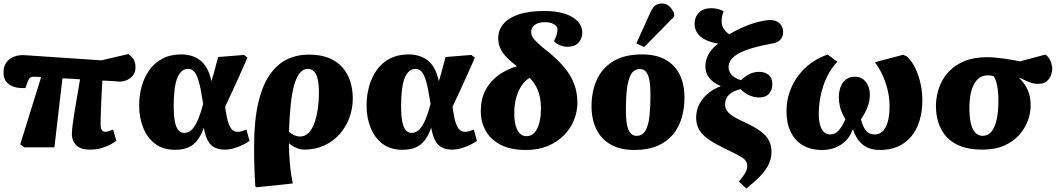

<svg xmlns="http://www.w3.org/2000/svg" viewBox="-29 -844 6077 1101"><path d="M488 14Q431 14 407 -12.5Q383 -39 383 -74Q383 -92 387.5 -128Q392 -164 402.5 -227Q413 -290 430 -389Q405 -391 379.5 -392.5Q354 -394 329 -395L283 1H111L87 -16L207 -402Q195 -403 185 -403.5Q175 -404 166 -404Q149 -404 142 -397Q135 -390 128 -371L117 -339Q98 -338 76.5 -340.5Q55 -343 35.5 -352.5Q16 -362 3.5 -380.5Q-9 -399 -9 -429Q-9 -462 7 -485Q23 -508 52.5 -519.5Q82 -531 122 -527L552 -498L707 -534Q731 -517 739.5 -499Q748 -481 748 -458Q748 -431 734.5 -413Q721 -395 700 -385.5Q679 -376 657 -376Q636 -378 610.5 -379.5Q585 -381 558 -382Q555 -331 553 -290.5Q551 -250 550 -219Q549 -188 548.5 -165.5Q548 -143 548 -128Q548 -115 551 -106Q554 -97 560.5 -92.5Q567 -88 576 -88Q582 -88 594.5 -92Q607 -96 620 -101L638 -36Q624 -26 601.5 -14Q579 -2 550 6Q521 14 488 14Z M975 15Q906 15 860.5 -19.5Q815 -54 792 -112Q769 -170 769 -238Q769 -296 783.5 -348.5Q798 -401 827.5 -442.5Q857 -484 903 -508Q949 -532 1011 -532Q1038 -532 1064.5 -525Q1091 -518 1114.5 -501.5Q1138 -485 1155.5 -455.5Q1173 -426 1183 -380H1184Q1191 -401 1196.5 -422Q1202 -443 1208.5 -467Q1215 -491 1222 -517L1370 -529L1390 -513Q1367 -461 1345 -412Q1323 -363 1302.5 -318.5Q1282 -274 1262 -232L1265 -210Q1272 -163 1281.5 -136.5Q1291 -110 1303.5 -99Q1316 -88 1333 -88Q1345 -88 1357 -91.5Q1369 -95 1384 -101L1402 -36Q1387 -25 1364.5 -14Q1342 -3 1315 5.5Q1288 14 1259 14Q1231 14 1206.5 4Q1182 -6 1165.5 -33Q1149 -60 1140 -110H1139Q1125 -69 1103.5 -40.5Q1082 -12 1050.5 1.5Q1019 15 975 15ZM1027 -82Q1054 -82 1073 -102.5Q1092 -123 1107.5 -160.5Q1123 -198 1136 -248L1132 -272Q1122 -338 1111 -376.5Q1100 -415 1085.5 -432Q1071 -449 1050 -449Q1028 -449 1012 -434.5Q996 -420 986 -392.5Q976 -365 971.5 -325Q967 -285 967 -233Q967 -184 973 -150.5Q979 -117 992.5 -99.5Q1006 -82 1027 -82Z M1443 230 1435 225Q1433 195 1432 169Q1431 143 1430 117.5Q1429 92 1428.5 64Q1428 36 1428 0Q1428 -152 1452 -254Q1476 -356 1519 -417Q1562 -478 1619 -504.5Q1676 -531 1742 -531Q1810 -531 1858 -511Q1906 -491 1936 -456Q1966 -421 1980 -375.5Q1994 -330 1994 -279Q1994 -221 1974 -167.5Q1954 -114 1917.5 -73.5Q1881 -33 1829.5 -9.5Q1778 14 1714 14Q1695 14 1671.5 4.5Q1648 -5 1629 -22H1628Q1628 6 1629.5 38Q1631 70 1634 102Q1637 134 1641.5 161.5Q1646 189 1650 208ZM1691 -61Q1721 -61 1742 -83.5Q1763 -106 1775.5 -143Q1788 -180 1794 -224Q1800 -268 1800 -311Q1800 -359 1793 -389.5Q1786 -420 1771.5 -434.5Q1757 -449 1735 -449Q1711 -449 1692 -427.5Q1673 -406 1659.5 -361.5Q1646 -317 1638.5 -248.5Q1631 -180 1628 -88Q1644 -75 1660 -68Q1676 -61 1691 -61Z M2279 15Q2210 15 2164.5 -19.5Q2119 -54 2096 -112Q2073 -170 2073 -238Q2073 -296 2087.5 -348.5Q2102 -401 2131.5 -442.5Q2161 -484 2207 -508Q2253 -532 2315 -532Q2342 -532 2368.5 -525Q2395 -518 2418.5 -501.5Q2442 -485 2459.5 -455.5Q2477 -426 2487 -380H2488Q2495 -401 2500.5 -422Q2506 -443 2512.5 -467Q2519 -491 2526 -517L2674 -529L2694 -513Q2671 -461 2649 -412Q2627 -363 2606.5 -318.5Q2586 -274 2566 -232L2569 -210Q2576 -163 2585.5 -136.5Q2595 -110 2607.5 -99Q2620 -88 2637 -88Q2649 -88 2661 -91.5Q2673 -95 2688 -101L2706 -36Q2691 -25 2668.5 -14Q2646 -3 2619 5.5Q2592 14 2563 14Q2535 14 2510.5 4Q2486 -6 2469.5 -33Q2453 -60 2444 -110H2443Q2429 -69 2407.5 -40.5Q2386 -12 2354.5 1.5Q2323 15 2279 15ZM2331 -82Q2358 -82 2377 -102.5Q2396 -123 2411.5 -160.5Q2427 -198 2440 -248L2436 -272Q2426 -338 2415 -376.5Q2404 -415 2389.5 -432Q2375 -449 2354 -449Q2332 -449 2316 -434.5Q2300 -420 2290 -392.5Q2280 -365 2275.5 -325Q2271 -285 2271 -233Q2271 -184 2277 -150.5Q2283 -117 2296.5 -99.5Q2310 -82 2331 -82Z M2988 16Q2899 16 2841.5 -14Q2784 -44 2756 -94.5Q2728 -145 2728 -205Q2728 -274 2753.5 -324.5Q2779 -375 2825.5 -410Q2872 -445 2935 -464Q2901 -490 2877 -514.5Q2853 -539 2840.5 -566Q2828 -593 2828 -624Q2828 -671 2857 -706Q2886 -741 2944.5 -761Q3003 -781 3092 -781Q3162 -781 3210.5 -765Q3259 -749 3284.5 -721Q3310 -693 3310 -658Q3310 -639 3302 -620Q3294 -601 3275.5 -588.5Q3257 -576 3225 -576Q3201 -576 3181 -585Q3161 -594 3148 -607Q3159 -632 3163.5 -647.5Q3168 -663 3168 -674Q3168 -687 3159.5 -696Q3151 -705 3134.5 -711Q3118 -717 3094 -717Q3074 -717 3056.5 -711Q3039 -705 3028 -692.5Q3017 -680 3017 -661Q3017 -649 3021 -639Q3025 -629 3035.5 -617Q3046 -605 3064.5 -588Q3083 -571 3113 -548Q3169 -503 3206.5 -458Q3244 -413 3263 -363.5Q3282 -314 3282 -255Q3282 -204 3262.5 -155.5Q3243 -107 3205 -68.5Q3167 -30 3112.5 -7Q3058 16 2988 16ZM2990 -63Q3018 -63 3036.5 -84Q3055 -105 3064 -140.5Q3073 -176 3073 -220Q3073 -262 3065.5 -293.5Q3058 -325 3044 -350Q3030 -375 3009 -398Q2994 -390 2978 -373Q2962 -356 2949 -330.5Q2936 -305 2928 -271Q2920 -237 2920 -192Q2920 -153 2928 -124Q2936 -95 2951.5 -79Q2967 -63 2990 -63Z M3609 16Q3527 16 3472.5 -15.5Q3418 -47 3390.5 -103.5Q3363 -160 3363 -234Q3363 -317 3392.5 -384.5Q3422 -452 3486.5 -492Q3551 -532 3653 -532Q3733 -532 3787 -502Q3841 -472 3868.5 -416.5Q3896 -361 3896 -283Q3896 -224 3880.5 -170Q3865 -116 3831 -74Q3797 -32 3742 -8Q3687 16 3609 16ZM3621 -65Q3655 -65 3672.5 -95.5Q3690 -126 3695.5 -180Q3701 -234 3701 -305Q3701 -350 3695.5 -381.5Q3690 -413 3677 -430.5Q3664 -448 3640 -448Q3621 -448 3606.5 -437.5Q3592 -427 3581.5 -400.5Q3571 -374 3565.5 -328.5Q3560 -283 3560 -215Q3560 -167 3565.5 -133.5Q3571 -100 3585 -82.5Q3599 -65 3621 -65ZM3665 -574 3620 -595 3697 -765Q3710 -796 3725.5 -810Q3741 -824 3767 -824Q3792 -824 3809.5 -807.5Q3827 -791 3837 -766V-749Z M4251 237 4208 197Q4223 179 4233.5 164.5Q4244 150 4250 136.5Q4256 123 4256 109Q4256 92 4248 79.5Q4240 67 4219 54.5Q4198 42 4158 23Q4113 1 4077 -18.5Q4041 -38 4015.5 -59.5Q3990 -81 3976.5 -107.5Q3963 -134 3963 -169Q3963 -214 3983 -250Q4003 -286 4035.5 -311.5Q4068 -337 4103 -349V-351Q4058 -370 4037 -398.5Q4016 -427 4016 -462Q4016 -492 4026.5 -517Q4037 -542 4054 -561.5Q4071 -581 4089 -594Q4047 -601 4017 -615.5Q3987 -630 3970.5 -653.5Q3954 -677 3954 -708Q3954 -746 3979 -771.5Q4004 -797 4049 -797Q4068 -797 4087 -792.5Q4106 -788 4121 -779Q4117 -772 4113 -756Q4109 -740 4109 -726Q4109 -697 4121.5 -678.5Q4134 -660 4153 -647Q4181 -665 4221 -683.5Q4261 -702 4304.5 -714.5Q4348 -727 4385 -729Q4421 -730 4441.5 -710Q4462 -690 4462 -660Q4462 -648 4456.5 -633Q4451 -618 4434.5 -607Q4418 -596 4386 -592Q4333 -582 4289 -569.5Q4245 -557 4213.5 -541Q4182 -525 4165.5 -504.5Q4149 -484 4149 -458Q4149 -437 4164.5 -417Q4180 -397 4220 -384Q4244 -407 4269 -419.5Q4294 -432 4325 -432Q4356 -432 4378 -415Q4400 -398 4400 -360Q4400 -329 4381 -307Q4362 -285 4324 -285Q4297 -285 4268.5 -297Q4240 -309 4218 -333Q4202 -329 4186 -322.5Q4170 -316 4157 -305.5Q4144 -295 4136.5 -280Q4129 -265 4129 -245Q4129 -233 4133 -221.5Q4137 -210 4148.5 -198Q4160 -186 4182.5 -172.5Q4205 -159 4243 -142Q4303 -114 4336 -88.5Q4369 -63 4382 -35.5Q4395 -8 4395 26Q4395 70 4374.5 107Q4354 144 4321.5 175Q4289 206 4251 237Z M4685 16Q4620 16 4574.5 -11Q4529 -38 4505 -88Q4481 -138 4481 -206Q4481 -266 4499.5 -318Q4518 -370 4550 -412Q4582 -454 4625 -484.5Q4668 -515 4717 -531L4773 -490Q4746 -462 4725.5 -426.5Q4705 -391 4692 -351.5Q4679 -312 4672.5 -271.5Q4666 -231 4666 -194Q4666 -152 4674.5 -125Q4683 -98 4697.5 -85.5Q4712 -73 4731 -73Q4745 -73 4756.5 -78Q4768 -83 4778.5 -94Q4789 -105 4799 -121.5Q4809 -138 4819 -160Q4795 -201 4788 -230.5Q4781 -260 4781 -286Q4781 -336 4804.5 -370Q4828 -404 4874 -404Q4912 -404 4935.5 -375Q4959 -346 4959 -302Q4959 -265 4946 -230.5Q4933 -196 4908 -160Q4918 -123 4930 -104.5Q4942 -86 4956.5 -79.5Q4971 -73 4988 -73Q5012 -73 5031 -90Q5050 -107 5061 -143Q5072 -179 5072 -234Q5072 -283 5061 -328.5Q5050 -374 5031 -414.5Q5012 -455 4988 -487L5150 -530L5171 -521Q5201 -493 5220.5 -451.5Q5240 -410 5250 -363Q5260 -316 5260 -269Q5260 -203 5243.5 -150.5Q5227 -98 5195.5 -60.5Q5164 -23 5119.5 -3.5Q5075 16 5018 16Q4985 16 4959.5 7.5Q4934 -1 4915.5 -17Q4897 -33 4884 -54Q4871 -75 4863 -100H4859Q4851 -73 4834.5 -52Q4818 -31 4795 -15.5Q4772 0 4744 8Q4716 16 4685 16Z M5603 14Q5533 14 5482 -5Q5431 -24 5399 -59Q5367 -94 5352 -141Q5337 -188 5338 -244Q5340 -298 5358 -346.5Q5376 -395 5411.5 -433Q5447 -471 5501.5 -493.5Q5556 -516 5631 -516Q5652 -516 5679 -513.5Q5706 -511 5732.5 -507.5Q5759 -504 5782 -499.5Q5805 -495 5819 -492L5966 -531Q5986 -517 5995.5 -493Q6005 -469 6005 -449Q6005 -434 5998 -413.5Q5991 -393 5972.5 -377.5Q5954 -362 5918 -363Q5904 -363 5887 -368.5Q5870 -374 5852 -382Q5834 -390 5817 -398L5816 -396Q5838 -375 5853 -350Q5868 -325 5875 -295.5Q5882 -266 5881 -232Q5880 -191 5863.5 -148Q5847 -105 5813.5 -68Q5780 -31 5728 -8.5Q5676 14 5603 14ZM5606 -65Q5632 -65 5651 -83.5Q5670 -102 5682 -142Q5694 -182 5696 -247Q5697 -296 5693 -327.5Q5689 -359 5683 -378Q5677 -397 5668 -408Q5658 -410 5650 -411Q5642 -412 5635 -412Q5603 -412 5580 -392Q5557 -372 5544.5 -334Q5532 -296 5530 -240Q5529 -179 5537.5 -140.5Q5546 -102 5563.5 -83.5Q5581 -65 5606 -65Z"/></svg>

Font: Literata 18pt ExtraBold
Style: Italic
Weight: 800
Italic angle: -2°
Designer: Latin by Veronika Burian and Jose Scaglione. Greek by Irene Vlachou. Cyrillic by Vera Evstafieva
Foundry: TypeTogether
Version: Version 3.103;gftools[0.9.29]